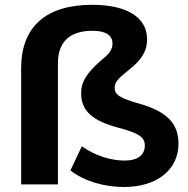

<svg xmlns="http://www.w3.org/2000/svg" viewBox="-20 -749 765 780"><path d="M483.9 10.7C617.7 10.7 705.1 -59.6 705.1 -165.5C705.1 -247.1 658.2 -295.4 548.8 -327.1C468.8 -349.6 445.8 -363.3 445.8 -392.1C445.8 -416 460.9 -431.2 503.9 -465.3C556.2 -506.3 577.6 -542.5 577.6 -589.4C577.6 -677.7 496.6 -729.5 354.5 -729.5C167 -729.5 65.9 -640.6 65.9 -471.2V0H215.3V-491.2C215.3 -578.1 262.2 -624 356.4 -624C410.2 -624 437 -605 437 -572.3C437 -547.9 424.8 -530.3 389.6 -502.9C332.5 -452.1 309.6 -417 309.6 -371.1C309.6 -299.8 353 -258.3 463.4 -229.5C547.4 -207.5 568.4 -189.5 568.4 -158.2C568.4 -119.1 539.1 -96.7 487.3 -96.7C431.6 -96.7 368.2 -115.2 312.5 -154.8L266.1 -56.6C322.3 -12.7 403.8 10.7 483.9 10.7Z"/></svg>

Font: Winston
Style: Bold
Weight: 700
Designer: Vernon Adams, Kim Jin-seong, David Berlow, Cristiano Sobral
Foundry: The Winston Project Authors
Version: Version 3.004